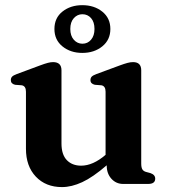

<svg xmlns="http://www.w3.org/2000/svg" viewBox="-20 -730 672 762"><path d="M83 -139.5V-366Q83 -388.5 66.5 -391.5L40 -393.5Q23 -397.5 23 -412Q23 -420.5 28 -425.8Q33 -431 46.5 -436L138 -470Q158 -477.5 169.8 -480.5Q181.5 -483.5 190.5 -483.5Q224 -483.5 224 -451V-160.5Q224 -116.5 245.2 -94.5Q266.5 -72.5 302 -72.5Q349 -72.5 399 -115.5V-366Q399 -388.5 382.5 -391.5L356.5 -393.5Q339 -397.5 339 -412Q339 -420.5 344 -425.8Q349 -431 362.5 -436L454.5 -470Q473.5 -477 485.5 -480.2Q497.5 -483.5 508 -483.5Q540.5 -483.5 540.5 -451V-81.5Q540.5 -65.5 544.8 -58.2Q549 -51 558.5 -48L577 -43Q596 -36.5 596 -21Q596 0 568 0H468.5Q441 0 422.2 -20.5Q403.5 -41 403.5 -73.5V-74Q348.5 -26.5 306.2 -7Q264 12.5 226 12.5Q161.5 12.5 122.2 -29Q83 -70.5 83 -139.5ZM306.5 -520Q260 -520 228 -545.8Q196 -571.5 196 -615Q196 -659 228 -684.2Q260 -709.5 306.5 -709.5Q354 -709.5 386 -683.8Q418 -658 418 -615Q418 -572 386 -546Q354 -520 306.5 -520ZM307 -673.5Q287 -673.5 273 -658Q259 -642.5 259 -615Q259 -588 273 -572.2Q287 -556.5 307 -556.5Q328 -556.5 341.5 -572.5Q355 -588.5 355 -615Q355 -642.5 341.5 -658Q328 -673.5 307 -673.5Z"/></svg>

Font: Fraunces 9pt S000 SemiBold
Style: Regular
Weight: 600
Version: Version 1.000; ttfautohint (v1.8.3)